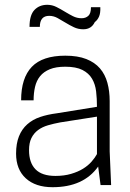

<svg xmlns="http://www.w3.org/2000/svg" viewBox="-20 -771 543 800"><path d="M199 9Q128 9 87.5 -28Q47 -65 47 -131Q47 -173 59 -203Q71 -233 93.5 -253Q116 -273 147 -283.5Q178 -294 217 -299L384 -326Q384 -360 380.5 -390Q377 -420 363.5 -443Q350 -466 323.5 -479.5Q297 -493 252 -493Q213 -493 187.5 -482.5Q162 -472 147 -453.5Q132 -435 126 -409Q120 -383 120 -353H68Q68 -446 112.5 -492.5Q157 -539 252 -539Q304 -539 339.5 -525Q375 -511 396.5 -486Q418 -461 427.5 -426Q437 -391 437 -350V-140L443 0H399L389 -77Q328 9 199 9ZM211 -38Q247 -38 276 -46.5Q305 -55 326 -68Q347 -81 361.5 -97.5Q376 -114 384 -129V-285L231 -261Q204 -256 180 -249Q156 -242 138.5 -229Q121 -216 111 -196Q101 -176 101 -145Q101 -93 128 -65.5Q155 -38 211 -38ZM327 -649Q306 -649 288 -657.5Q270 -666 253 -676.5Q236 -687 219.5 -696Q203 -705 185 -705Q146 -705 146 -659H103Q103 -708 123.5 -729.5Q144 -751 177 -751Q197 -751 215 -742Q233 -733 250 -722.5Q267 -712 284 -703.5Q301 -695 320 -695Q337 -695 348 -705Q359 -715 359 -741H398Q399 -716 392.5 -701.5Q386 -687 375 -679Q361 -649 327 -649Z"/></svg>

Font: Tanohe Sans Light
Style: Regular
Weight: 300
Designer: Village Type and Design LLC & Cristiano Sobral
Foundry: Cooper Hewitt Smithsonian Design Museum
Version: Version 1.00;September 29, 2021;FontCreator 13.0.0.2655 64-b